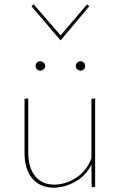

<svg xmlns="http://www.w3.org/2000/svg" viewBox="-20 -861 551 884"><path d="M418 -408V-1L402 1L401 -103Q374 -50 325 -23.5Q276 3 227 3Q165 3 129 -39Q93 -81 93 -156V-406L110 -408V-159Q110 -89 142 -50Q174 -11 230 -11Q280 -11 329.5 -42Q379 -73 401 -133V-406ZM144 -558Q144 -567 150 -573Q156 -579 166 -579Q174 -579 181 -572.5Q188 -566 188 -558Q188 -549 181.5 -542.5Q175 -536 166 -536Q156 -536 150 -542Q144 -548 144 -558ZM329 -558Q329 -566 335.5 -572.5Q342 -579 351 -579Q360 -579 366 -572.5Q372 -566 372 -558Q372 -548 366 -542Q360 -536 351 -536Q342 -536 335.5 -542Q329 -548 329 -558ZM125 -832 135 -841 259 -698 381 -841 391 -832 259 -675Z"/></svg>

Font: Ysabeau Thin
Style: Regular
Weight: 200
Designer: Christian Thalmann (Catharsis Fonts)
Version: Version 0.003